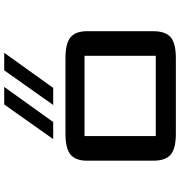

<svg xmlns="http://www.w3.org/2000/svg" viewBox="9 -884 875 934"><g transform="rotate(-90 447.0 -417.5)"><path d="M485.8 -596.7H402.8L571.3 -835H656.7ZM319.8 -596.7H236.8L405.3 -835H490.7ZM761.7 -109.9Q761.7 -50.8 732.4 -25.4Q703.1 0 629.9 0H263.7Q190.4 0 161.1 -25.4Q131.8 -50.8 131.8 -109.9V-432.1Q131.8 -487.8 161.6 -512.5Q191.4 -537.1 263.7 -537.1H629.9Q702.1 -537.1 731.9 -512.5Q761.7 -487.8 761.7 -432.1ZM642.1 -444.3H251.5V-97.7H642.1Z"/></g></svg>

Font: Squarish Sans CT
Style: Regular
Weight: 400
Version: Version 0.9